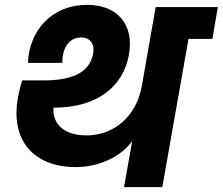

<svg xmlns="http://www.w3.org/2000/svg" viewBox="-20 -769 915 789"><path d="M647 0 754.6 -609.2H852.8L875.2 -740H619.7L563.4 -418.5C539.9 -283.3 441.3 -212.6 336.2 -212.6C224.2 -212.6 190.2 -276.8 201.6 -341.3L126.8 -329.2C148.8 -327.6 172.8 -326.6 201.8 -326.6C381.4 -326.6 487 -414.6 509.9 -544.8C532 -669.4 461.2 -749 338.8 -749C188.8 -749 99.1 -638.7 95 -510.7H236.5C234.5 -563.9 259.6 -615.1 313.3 -615.1C351.7 -615.1 369.7 -586.4 362.8 -549.4C347.5 -463 262.9 -438.6 158.3 -438.6H71.3C63.2 -413.8 57.6 -390.1 53.6 -366.8C22 -190.4 120.7 -82.4 290.3 -82.4C400.9 -82.4 485.2 -135.3 523.4 -189.5L489.7 0Z"/></svg>

Font: Poppins Devanagari Thin
Style: Italic
Weight: 100
Italic angle: -10°
Designer: Ninad Kale (Devanagari), Jonny Pinhorn (Latin)
Foundry: Indian Type Foundry
Version: 4.005